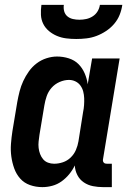

<svg xmlns="http://www.w3.org/2000/svg" viewBox="-20 -760 540 788"><path d="M439 8H403Q382 8 361.5 4Q341 0 324 -11.5Q307 -23 297.5 -41.5Q288 -60 287 -81Q278 -62 264 -45Q250 -28 232.5 -15.5Q215 -3 194.5 2.5Q174 8 154 8Q127 8 103 -0.5Q79 -9 63 -27Q47 -45 38.5 -68.5Q30 -92 26.5 -117.5Q23 -143 25 -169.5Q27 -196 31 -222L51 -342Q55 -364 60.5 -385.5Q66 -407 75.5 -427.5Q85 -448 98.5 -467Q112 -486 130.5 -500Q149 -514 171 -521Q193 -528 214 -528Q239 -528 262.5 -520.5Q286 -513 302 -497Q318 -481 327.5 -459Q337 -437 340 -414L358 -520H471L403 -108Q402 -104 402.5 -100Q403 -96 405.5 -93Q408 -90 411.5 -89Q415 -88 419 -88H439ZM202 -88Q220 -88 238 -94Q256 -100 270 -113.5Q284 -127 291.5 -144.5Q299 -162 302 -180L321 -300Q324 -314 325 -328.5Q326 -343 325.5 -357Q325 -371 321.5 -384.5Q318 -398 310 -409Q302 -420 289.5 -426Q277 -432 263 -432Q244 -432 224.5 -423.5Q205 -415 191.5 -399.5Q178 -384 171.5 -365Q165 -346 162 -327L142 -207Q140 -193 138.5 -179.5Q137 -166 138.5 -153Q140 -140 144.5 -128Q149 -116 157 -106.5Q165 -97 177 -92.5Q189 -88 202 -88ZM293 -600Q272 -600 252 -602.5Q232 -605 214 -612.5Q196 -620 181 -632.5Q166 -645 157.5 -662Q149 -679 148 -699Q147 -719 150 -740H242Q240 -726 243.5 -713.5Q247 -701 256.5 -693Q266 -685 279 -682Q292 -679 306 -679Q320 -679 334 -682Q348 -685 360.5 -693Q373 -701 380.5 -713.5Q388 -726 390 -740H482Q479 -719 471 -699Q463 -679 448.5 -662Q434 -645 415 -632.5Q396 -620 376 -612.5Q356 -605 335 -602.5Q314 -600 293 -600Z"/></svg>

Font: Iosevka Term Curly
Style: Bold Italic
Weight: 700
Italic angle: -9°
Designer: Belleve Invis
Foundry: Belleve Invis
Version: Version 32.3.0